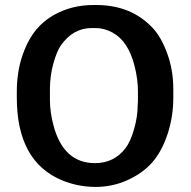

<svg xmlns="http://www.w3.org/2000/svg" viewBox="-20 -715 751 753"><path d="M175.8 -363.3V-324.2Q175.8 -273.4 190.4 -220.7Q230 -75.2 352.5 -75.2Q427.2 -75.2 472.2 -133.8Q491.7 -159.2 505.9 -208.7Q520 -258.3 520 -302.2L521 -317.9V-356.9Q521 -403.8 507.8 -456.1Q483.4 -553.2 421.9 -586.9Q388.7 -605 355 -605H339.8Q266.6 -605 218.8 -537.1Q203.1 -514.6 189.5 -466.8Q175.8 -418.9 175.8 -363.3ZM659.7 -365.2V-331.5Q659.7 -258.3 637.5 -190.2Q615.2 -122.1 578.1 -79.3Q541 -36.6 481.7 -9.3Q422.4 18.1 354 18.1Q286.1 17.6 225.6 -6.8Q45.9 -80.1 45.9 -332V-354.5Q45.9 -436 69.6 -502.2Q93.3 -568.4 131.1 -608.9Q168.9 -649.4 224.9 -672.4Q280.8 -695.3 346.2 -695.3H357.9Q495.1 -695.3 579.6 -604.5Q612.3 -569.8 636 -504.9Q659.7 -439.9 659.7 -365.2Z"/></svg>

Font: Averia Libre
Style: Bold
Weight: 700
Version: Version 1.002